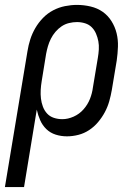

<svg xmlns="http://www.w3.org/2000/svg" viewBox="-43 -548 563 783"><path d="M-23 215 69 -339Q73 -364 80.5 -387.5Q88 -411 101 -433.5Q114 -456 132.5 -475Q151 -494 174 -506Q197 -518 222 -523Q247 -528 271 -528Q299 -528 326.5 -521.5Q354 -515 375.5 -500Q397 -485 411.5 -462Q426 -439 432.5 -412.5Q439 -386 438 -357.5Q437 -329 433 -301L413 -181Q409 -158 402.5 -135Q396 -112 384.5 -90.5Q373 -69 357 -50Q341 -31 320.5 -17.5Q300 -4 276.5 2Q253 8 230 8Q206 8 184 1Q162 -6 146 -21.5Q130 -37 121 -57.5Q112 -78 107 -101L55 215ZM211 -62Q234 -62 257.5 -72.5Q281 -83 298 -102.5Q315 -122 324 -145Q333 -168 336 -192L356 -312Q359 -329 360 -346.5Q361 -364 358 -380Q355 -396 348.5 -411Q342 -426 331 -437Q320 -448 304 -453Q288 -458 271 -458Q255 -458 238.5 -454Q222 -450 208 -440.5Q194 -431 183 -418Q172 -405 164.5 -390Q157 -375 152.5 -359.5Q148 -344 145 -328L127 -217Q124 -199 123 -181Q122 -163 124 -146Q126 -129 132 -113Q138 -97 149 -85Q160 -73 176.5 -67.5Q193 -62 211 -62Z"/></svg>

Font: Iosevka Curly Slab
Style: Italic
Weight: 400
Italic angle: -9°
Monospace: yes
Designer: Belleve Invis
Foundry: Belleve Invis
Version: Version 22.1.2; ttfautohint (v1.8.4)